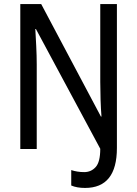

<svg xmlns="http://www.w3.org/2000/svg" viewBox="-20 -734 677 946"><path d="M556 -5V-714H474V-331Q474 -289 475.5 -243Q477 -197 480 -160H477L183 -714H80V0H161V-416Q161 -459 158.5 -507.5Q156 -556 154 -591H157L474 -1Q474 64 451.5 89Q429 114 395 114Q361 114 331 104V180Q359 192 399 192Q556 192 556 -5Z"/></svg>

Font: Noto Sans Display SemiCondensed
Style: Regular
Weight: 400
Width: 4
Designer: Monotype Design team
Foundry: Monotype Imaging Inc.
Version: 1.000